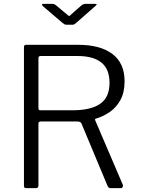

<svg xmlns="http://www.w3.org/2000/svg" viewBox="-20 -974 729 994"><path d="M616 -17Q618 -11 615 -5.5Q612 0 606 0H551Q542 0 537 -11L402 -334Q398 -345 380 -345H191Q184 -345 181.5 -342Q179 -339 179 -334V-14Q179 0 166 0H117Q109 0 106.5 -3Q104 -6 104 -12V-730Q104 -742 115 -742H385Q499 -742 562 -694.5Q625 -647 625 -553Q625 -495 603 -455.5Q581 -416 546.5 -393Q512 -370 477 -360Q470 -359 473 -351L616 -17ZM354 -403Q450 -403 498.5 -436.5Q547 -470 547 -545Q547 -616 505 -650Q463 -684 382 -684H192Q179 -684 179 -675V-414Q179 -403 188 -403H354ZM404 -948Q409 -951 413 -952.5Q417 -954 421 -954H473Q487 -954 474 -943L374 -855Q370 -853 366.5 -849.5Q363 -846 356 -846H325Q317 -846 312.5 -849Q308 -852 303 -856L201 -943Q197 -948 197.5 -951Q198 -954 204 -954H251Q257 -954 259.5 -953Q262 -952 268 -948L327 -899Q336 -891 338.5 -891Q341 -891 348 -899Z"/></svg>

Font: Libre Franklin Thin Light
Style: Regular
Weight: 300
Version: Version 3.000